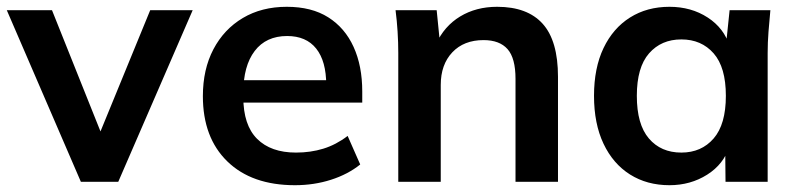

<svg xmlns="http://www.w3.org/2000/svg" viewBox="-22 -535 2347 565"><path d="M216 0 -2 -505H131L289 -110H258L420 -505H545L326 0Z M846 10Q719 10 647 -60Q575 -130 575 -252Q575 -331 606 -390Q637 -449 692.5 -482Q748 -515 822 -515Q895 -515 944 -484Q993 -453 1018.5 -397Q1044 -341 1044 -266V-233H676V-299H955L938 -285Q938 -355 908.5 -392Q879 -429 823 -429Q761 -429 727.5 -385Q694 -341 694 -262V-249Q694 -167 734.5 -126.5Q775 -86 849 -86Q892 -86 929.5 -97.5Q967 -109 1001 -135L1038 -51Q1002 -22 952 -6Q902 10 846 10Z M1150 0V-379Q1150 -410 1148 -442Q1146 -474 1142 -505H1263L1273 -405H1261Q1285 -458 1332 -486.5Q1379 -515 1441 -515Q1530 -515 1575 -465Q1620 -415 1620 -309V0H1495V-303Q1495 -364 1471.5 -390.5Q1448 -417 1401 -417Q1343 -417 1309 -381Q1275 -345 1275 -285V0Z M1948 10Q1882 10 1832 -21.5Q1782 -53 1754 -112Q1726 -171 1726 -253Q1726 -335 1754 -393.5Q1782 -452 1832 -483.5Q1882 -515 1948 -515Q2012 -515 2060.5 -483.5Q2109 -452 2125 -399H2114L2125 -505H2245Q2242 -474 2239.5 -442Q2237 -410 2237 -379V0H2113L2112 -104H2124Q2108 -52 2059 -21Q2010 10 1948 10ZM1983 -86Q2042 -86 2078 -127.5Q2114 -169 2114 -253Q2114 -337 2078 -378Q2042 -419 1983 -419Q1924 -419 1888 -378Q1852 -337 1852 -253Q1852 -169 1887.5 -127.5Q1923 -86 1983 -86Z"/></svg>

Font: Mulish ExtraLight
Style: Regular
Weight: 200
Designer: Vernon Adams
Foundry: Vernon Adams
Version: Version 3.603